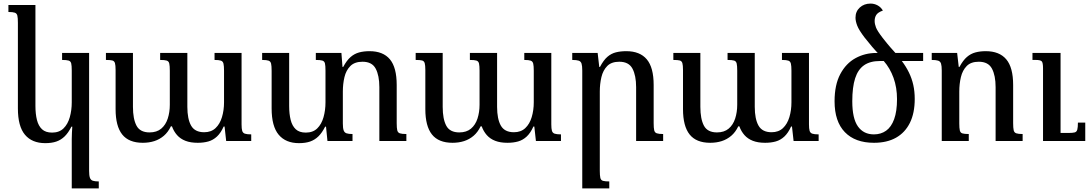

<svg xmlns="http://www.w3.org/2000/svg" viewBox="-20 -788 6094 1073"><path d="M381 265V-11Q381 -29 382 -46Q383 -63 384 -80H379Q362 -46 341.5 -26Q321 -6 295 3Q269 12 233 12Q159 12 119.5 -35Q80 -82 80 -182V-660Q80 -688 77 -700.5Q74 -713 63 -717Q52 -721 27 -721V-760H178V-196Q178 -151 186.5 -117.5Q195 -84 215 -65.5Q235 -47 271 -47Q311 -47 335 -70.5Q359 -94 370 -133Q381 -172 381 -216V-394Q381 -421 378 -433.5Q375 -446 363.5 -449.5Q352 -453 327 -453V-492H478V167Q478 193 482.5 205.5Q487 218 498.5 222Q510 226 532 226V265Z M1179 -492H1330V-93Q1330 -69 1333.5 -57Q1337 -45 1348.5 -41Q1360 -37 1384 -37V0H1244L1235 -81H1230Q1214 -45 1192.5 -25Q1171 -5 1144.5 2.5Q1118 10 1085 10Q1045 10 1016.5 -1Q988 -12 969.5 -33Q951 -54 941 -82H935Q919 -49 895.5 -29Q872 -9 842.5 0.5Q813 10 778 10Q700 10 663 -36.5Q626 -83 626 -178V-397Q626 -423 622.5 -435Q619 -447 608 -450Q597 -453 572 -453V-492H723V-191Q723 -123 743 -85.5Q763 -48 816 -48Q856 -48 881 -69Q906 -90 917.5 -125.5Q929 -161 929 -203V-393Q929 -420 926 -433Q923 -446 911.5 -449.5Q900 -453 875 -453V-492H1027V-191Q1027 -123 1048 -86Q1069 -49 1121 -49Q1160 -49 1184.5 -72Q1209 -95 1220.5 -133.5Q1232 -172 1232 -216V-393Q1232 -419 1229 -432Q1226 -445 1215 -449Q1204 -453 1179 -453Z M2197 -100Q2197 -73 2200 -60Q2203 -47 2214.5 -43Q2226 -39 2251 -39V0H2100V-301Q2100 -366 2079.5 -404.5Q2059 -443 2006 -443Q1962 -443 1938 -419Q1914 -395 1905 -357Q1896 -319 1896 -276V-98Q1896 -72 1900.5 -59.5Q1905 -47 1916.5 -43Q1928 -39 1950 -39V0H1810L1802 -80H1797Q1780 -46 1759.5 -26Q1739 -6 1713 3Q1687 12 1651 12Q1577 12 1537.5 -35Q1498 -82 1498 -182V-392Q1498 -420 1495 -432.5Q1492 -445 1481 -449Q1470 -453 1445 -453V-492H1596V-196Q1596 -151 1604.5 -117.5Q1613 -84 1633 -65.5Q1653 -47 1689 -47Q1729 -47 1753 -70.5Q1777 -94 1788 -133Q1799 -172 1799 -216V-394Q1799 -421 1796 -433.5Q1793 -446 1781.5 -449.5Q1770 -453 1745 -453V-492H1888L1894 -414H1898Q1918 -451 1939.5 -469.5Q1961 -488 1987 -495Q2013 -502 2045 -502Q2121 -502 2159 -456.5Q2197 -411 2197 -313Z M2910 -492H3061V-93Q3061 -69 3064.5 -57Q3068 -45 3079.5 -41Q3091 -37 3115 -37V0H2975L2966 -81H2961Q2945 -45 2923.5 -25Q2902 -5 2875.5 2.5Q2849 10 2816 10Q2776 10 2747.5 -1Q2719 -12 2700.5 -33Q2682 -54 2672 -82H2666Q2650 -49 2626.5 -29Q2603 -9 2573.5 0.5Q2544 10 2509 10Q2431 10 2394 -36.5Q2357 -83 2357 -178V-397Q2357 -423 2353.5 -435Q2350 -447 2339 -450Q2328 -453 2303 -453V-492H2454V-191Q2454 -123 2474 -85.5Q2494 -48 2547 -48Q2587 -48 2612 -69Q2637 -90 2648.5 -125.5Q2660 -161 2660 -203V-393Q2660 -420 2657 -433Q2654 -446 2642.5 -449.5Q2631 -453 2606 -453V-492H2758V-191Q2758 -123 2779 -86Q2800 -49 2852 -49Q2891 -49 2915.5 -72Q2940 -95 2951.5 -133.5Q2963 -172 2963 -216V-393Q2963 -419 2960 -432Q2957 -445 2946 -449Q2935 -453 2910 -453Z M3686 -39V0H3535V-301Q3535 -366 3514.5 -404.5Q3494 -443 3441 -443Q3397 -443 3373.5 -419Q3350 -395 3341 -357Q3332 -319 3332 -276V167Q3332 193 3335 206Q3338 219 3349.5 222.5Q3361 226 3385 226V265H3234V-394Q3234 -420 3230 -432.5Q3226 -445 3214 -449Q3202 -453 3178 -453V-492H3320L3329 -414H3333Q3353 -452 3374.5 -470.5Q3396 -489 3422 -495.5Q3448 -502 3480 -502Q3556 -502 3594.5 -456.5Q3633 -411 3633 -313V-100Q3633 -73 3636 -60Q3639 -47 3650.5 -43Q3662 -39 3686 -39Z M4350 -492H4501V-93Q4501 -69 4504.5 -57Q4508 -45 4519.5 -41Q4531 -37 4555 -37V0H4415L4406 -81H4401Q4385 -45 4363.5 -25Q4342 -5 4315.5 2.5Q4289 10 4256 10Q4216 10 4187.5 -1Q4159 -12 4140.5 -33Q4122 -54 4112 -82H4106Q4090 -49 4066.5 -29Q4043 -9 4013.5 0.5Q3984 10 3949 10Q3871 10 3834 -36.5Q3797 -83 3797 -178V-397Q3797 -423 3793.5 -435Q3790 -447 3779 -450Q3768 -453 3743 -453V-492H3894V-191Q3894 -123 3914 -85.5Q3934 -48 3987 -48Q4027 -48 4052 -69Q4077 -90 4088.5 -125.5Q4100 -161 4100 -203V-393Q4100 -420 4097 -433Q4094 -446 4082.5 -449.5Q4071 -453 4046 -453V-492H4198V-191Q4198 -123 4219 -86Q4240 -49 4292 -49Q4331 -49 4355.5 -72Q4380 -95 4391.5 -133.5Q4403 -172 4403 -216V-393Q4403 -419 4400 -432Q4397 -445 4386 -449Q4375 -453 4350 -453Z M4864 10Q4759 10 4701.5 -49.5Q4644 -109 4644 -222Q4644 -314 4676 -374Q4708 -434 4761 -463Q4814 -492 4877 -492H5139V-447H5020Q5044 -415 5060 -382Q5076 -349 5084 -313Q5092 -277 5092 -235Q5092 -156 5065 -101.5Q5038 -47 4987.5 -18.5Q4937 10 4864 10ZM4864 -37Q4903 -37 4932 -57.5Q4961 -78 4977 -122Q4993 -166 4993 -234Q4993 -299 4973.5 -353Q4954 -407 4919 -447H4897Q4843 -447 4809 -423.5Q4775 -400 4759 -350.5Q4743 -301 4743 -222Q4743 -126 4774.5 -81.5Q4806 -37 4864 -37ZM4896 -481Q4875 -502 4854 -526.5Q4833 -551 4812 -578Q4780 -620 4770.5 -645Q4761 -670 4761 -689Q4761 -724 4785 -746Q4809 -768 4845 -768Q4866 -768 4884.5 -758Q4903 -748 4914 -729Q4886 -719 4877 -704.5Q4868 -690 4868 -671Q4868 -654 4875.5 -634.5Q4883 -615 4913 -576Q4938 -544 4959 -520Q4980 -496 4994 -481Z M5695 -39V0H5544V-301Q5544 -366 5523.5 -404.5Q5503 -443 5450 -443Q5406 -443 5382.5 -419Q5359 -395 5350 -357Q5341 -319 5341 -276V-98Q5341 -72 5344 -59Q5347 -46 5358.5 -42.5Q5370 -39 5394 -39V0H5243V-394Q5243 -420 5239 -432.5Q5235 -445 5223 -449Q5211 -453 5187 -453V-492H5329L5338 -414H5342Q5362 -451 5383.5 -469.5Q5405 -488 5431 -495Q5457 -502 5489 -502Q5565 -502 5603.5 -456.5Q5642 -411 5642 -313V-100Q5642 -73 5645 -60Q5648 -47 5659.5 -43Q5671 -39 5695 -39ZM6045 -103V0H5809V-407Q5809 -437 5802 -445Q5795 -453 5769 -453H5750V-492H5907V-45H5952Q5975 -45 5986 -48Q5997 -51 6000.5 -63.5Q6004 -76 6004 -103Z"/></svg>

Font: Noto Serif Armenian
Style: Regular
Weight: 400
Designer: Monotype Design Team
Foundry: Monotype Imaging Inc.
Version: Version 2.007